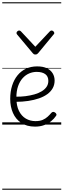

<svg xmlns="http://www.w3.org/2000/svg" viewBox="-20 -1111 566 1712"><path d="M293 18Q219 18 169.5 -15Q120 -48 95.5 -104Q71 -160 71 -229Q71 -294 88 -347.5Q105 -401 136.5 -439.5Q168 -478 212 -498.5Q256 -519 311 -519Q365 -519 399 -502Q433 -485 450 -456.5Q467 -428 467 -393Q467 -355 450 -324.5Q433 -294 402 -271.5Q371 -249 328 -234Q285 -219 232 -211Q179 -203 120 -203V-249Q165 -248 207.5 -253.5Q250 -259 287 -269.5Q324 -280 352 -297Q380 -314 395.5 -337Q411 -360 411 -390Q411 -430 383.5 -450Q356 -470 307 -470Q272 -470 239.5 -456Q207 -442 181.5 -413.5Q156 -385 141 -342Q126 -299 126 -240Q126 -168 149 -122Q172 -76 210.5 -53.5Q249 -31 296 -31Q335 -31 360.5 -42Q386 -53 404.5 -70Q423 -87 439 -106Q448 -114 455.5 -113.5Q463 -113 472 -107Q480 -101 483 -93Q486 -85 479 -77Q463 -53 436.5 -31Q410 -9 374 4.5Q338 18 293 18ZM440 -839Q448 -839 456 -832Q464 -825 464 -816Q464 -814 463 -810.5Q462 -807 458 -804L321 -638Q316 -632 310.5 -628.5Q305 -625 295 -625Q286 -625 281 -628.5Q276 -632 271 -638L132 -804Q130 -807 128.5 -810.5Q127 -814 127 -816Q127 -825 135 -832Q143 -839 151 -839Q155 -839 159 -837Q163 -835 167 -831L295 -694L424 -831Q428 -835 431.5 -837Q435 -839 440 -839ZM0 571H526V581H0ZM0 -20H526V0H0ZM0 -505H526V-500H0ZM0 -1091H526V-1081H0Z"/></svg>

Font: Playwrite PT Guides
Style: Regular
Weight: 400
Designer: Veronika Burian, José Scaglione
Foundry: TypeTogether
Version: Version 1.003